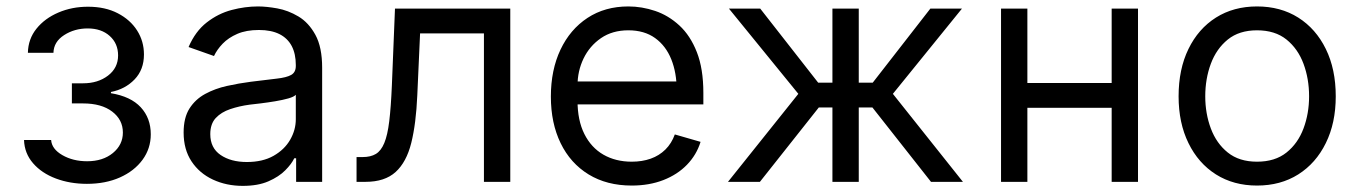

<svg xmlns="http://www.w3.org/2000/svg" viewBox="-20 -573 4280 605"><path d="M253.9 6.3Q200.7 6.3 156 -10.5Q111.3 -27.3 84.2 -58.6Q57.1 -89.8 55.7 -131.8H141.1Q143.1 -103.5 176.5 -84.2Q210 -64.9 254.4 -64.9Q304.2 -64.9 335.7 -90.8Q367.2 -116.7 367.2 -155.3Q367.2 -195.8 333.5 -221.4Q299.8 -247.1 241.7 -247.1H206.5V-310.5H241.7Q288.6 -310.5 320.3 -334.7Q352.1 -358.9 352.1 -398.4Q352.1 -436 325.7 -459.7Q299.3 -483.4 256.3 -483.4Q214.8 -483.4 182.1 -462.4Q149.4 -441.4 148.4 -406.7H67.9Q68.8 -450.2 95 -482.7Q121.1 -515.1 163.8 -533.4Q206.5 -551.8 257.3 -551.8Q311.5 -551.8 351.1 -531.2Q390.6 -510.7 412.1 -476.8Q433.6 -442.9 433.6 -401.4Q433.6 -353.5 404.1 -322.8Q374.5 -292 329.6 -283.2V-279.3Q392.1 -269 423.6 -234.9Q455.1 -200.7 455.1 -149.9Q455.1 -105 429.2 -69.6Q403.3 -34.2 357.9 -13.9Q312.5 6.3 253.9 6.3Z M745.1 12.7Q693.4 12.7 650.9 -7.1Q608.4 -26.9 583.5 -64.5Q558.6 -102.1 558.6 -155.3Q558.6 -202.1 577.1 -231.2Q595.7 -260.3 626.7 -277.1Q657.7 -293.9 695.1 -302.2Q732.4 -310.5 770.5 -315.4Q820.3 -321.8 851.6 -325.2Q882.8 -328.6 897.5 -336.9Q912.1 -345.2 912.1 -365.2V-368.2Q912.1 -403.3 899.2 -428Q886.2 -452.6 860.4 -465.6Q834.5 -478.5 795.9 -478.5Q755.9 -478.5 727.8 -466.3Q699.7 -454.1 681.6 -435.3Q663.6 -416.5 654.3 -396.5L574.2 -424.8Q595.7 -474.6 631.6 -502.4Q667.5 -530.3 709.7 -541.5Q752 -552.7 793 -552.7Q819.3 -552.7 853.5 -546.6Q887.7 -540.5 920.2 -521.2Q952.6 -502 973.9 -463.1Q995.1 -424.3 995.1 -359.4V0H913.1V-74.2H907.2Q898.9 -56.6 878.9 -36.4Q858.9 -16.1 825.9 -1.7Q793 12.7 745.1 12.7ZM757.8 -62.5Q807.6 -62.5 842 -82Q876.5 -101.6 894.3 -132.6Q912.1 -163.6 912.1 -197.3V-274.4Q906.7 -268.1 888.7 -262.9Q870.6 -257.8 847.2 -253.9Q823.7 -250 801.8 -247.3Q779.8 -244.6 766.6 -243.2Q733.9 -238.8 705.6 -229.2Q677.2 -219.7 659.9 -201.2Q642.6 -182.6 642.6 -150.4Q642.6 -106.9 675 -84.7Q707.5 -62.5 757.8 -62.5Z M1103.5 0V-78.1H1123Q1147.9 -78.1 1164.3 -87.9Q1180.7 -97.7 1190.9 -122.3Q1201.2 -147 1206.5 -190.9Q1211.9 -234.9 1214.8 -303.7L1224.6 -545.9H1587.9V0H1504.9V-467.8H1303.7L1294.9 -272.5Q1291 -183.1 1275.9 -122.6Q1260.7 -62 1226.6 -31Q1192.4 0 1131.8 0Z M1970.7 11.7Q1892.1 11.7 1834.7 -23.4Q1777.3 -58.6 1746.6 -121.8Q1715.8 -185.1 1715.8 -268.6Q1715.8 -352.5 1746.1 -416.5Q1776.4 -480.5 1831.3 -516.6Q1886.2 -552.7 1960 -552.7Q2002.4 -552.7 2044.4 -538.6Q2086.4 -524.4 2120.8 -492.7Q2155.3 -460.9 2175.8 -408.7Q2196.3 -356.4 2196.3 -280.3V-244.1H1775.4V-316.4H2150.9L2112.3 -289.1Q2112.3 -343.8 2095.2 -386.2Q2078.1 -428.7 2044.2 -453.1Q2010.3 -477.5 1960 -477.5Q1909.7 -477.5 1873.8 -452.9Q1837.9 -428.2 1818.8 -388.7Q1799.8 -349.1 1799.8 -303.7V-255.9Q1799.8 -193.8 1821.3 -150.9Q1842.8 -107.9 1881.3 -85.7Q1919.9 -63.5 1970.7 -63.5Q2003.4 -63.5 2030.3 -73Q2057.1 -82.5 2076.7 -101.8Q2096.2 -121.1 2106.4 -149.4L2187.5 -126Q2174.8 -85 2144.8 -54Q2114.7 -22.9 2070.3 -5.6Q2025.9 11.7 1970.7 11.7Z M2273.9 0 2495.6 -277.3 2276.9 -545.9H2375.5L2558.1 -312.5H2603V-545.9H2686V-312.5H2730L2911.6 -545.9H3011.2L2793.5 -277.3L3014.2 0H2913.6L2729 -234.4H2686V0H2603V-234.4H2560.1L2374.5 0Z M3501.5 -311.5V-233.4H3197.8V-311.5ZM3217.3 -545.9V0H3134.3V-545.9ZM3565.9 -545.9V0H3482.9V-545.9Z M3940.9 11.7Q3867.2 11.7 3811.5 -23.4Q3755.9 -58.6 3724.9 -122.1Q3693.8 -185.5 3693.8 -269.5Q3693.8 -355 3724.9 -418.7Q3755.9 -482.4 3811.5 -517.6Q3867.2 -552.7 3940.9 -552.7Q4015.1 -552.7 4070.8 -517.6Q4126.5 -482.4 4157.7 -418.7Q4189 -355 4189 -269.5Q4189 -185.5 4157.7 -122.1Q4126.5 -58.6 4070.8 -23.4Q4015.1 11.7 3940.9 11.7ZM3940.9 -63.5Q3997.6 -63.5 4033.7 -92.3Q4069.8 -121.1 4087.4 -168.2Q4105 -215.3 4105 -269.5Q4105 -324.7 4087.4 -372.1Q4069.8 -419.4 4033.7 -448.5Q3997.6 -477.5 3940.9 -477.5Q3884.8 -477.5 3848.9 -448.5Q3813 -419.4 3795.4 -372.1Q3777.8 -324.7 3777.8 -269.5Q3777.8 -215.3 3795.4 -168.2Q3813 -121.1 3848.9 -92.3Q3884.8 -63.5 3940.9 -63.5Z"/></svg>

Font: GitLab Sans
Style: Regular
Weight: 400
Designer: Rasmus Andersson
Foundry: Modifications by GitLab B.V., manufactured by rsms
Version: Version 4.000;git-c8fb6b7